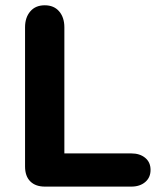

<svg xmlns="http://www.w3.org/2000/svg" viewBox="-20 -692 597 712"><path d="M72.9 -74.8V-590.8Q72.9 -627.1 92.3 -649.7Q111.6 -672.4 145.9 -672.4Q180.2 -672.4 199.5 -649.7Q218.7 -627.1 218.7 -590.8V-123.1H466.9Q498.4 -123.1 518.3 -106.8Q538.3 -90.4 538.3 -62Q538.3 -33.5 518.3 -16.7Q498.4 0 466.9 0H146.9Q111.6 0 92.3 -19.4Q72.9 -38.7 72.9 -74.8Z"/></svg>

Font: SN Pro Thin
Style: Regular
Weight: 200
Designer: Tobias Whetton
Foundry: Supernotes
Version: Version 1.003;Glyphs 3.3 (3324)